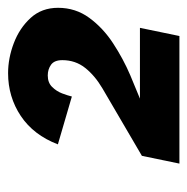

<svg xmlns="http://www.w3.org/2000/svg" viewBox="-14 -808 470 482"><g transform="rotate(-90 221.0 -567.0)"><path d="M51.3 -351.6 70.8 -445.8 240.2 -544.9Q272.5 -564 291.7 -588.4Q311 -612.8 311 -645.5Q311 -665.5 299.6 -673.8Q288.1 -682.1 272.5 -682.1Q254.4 -682.1 243.7 -671.1Q232.9 -660.2 227.5 -646Q222.2 -631.8 219.7 -621.6L99.6 -656.7Q123 -717.8 170.9 -749.8Q218.8 -781.7 278.3 -781.7Q315.9 -781.7 353.8 -767.3Q391.6 -752.9 417 -725.1Q442.4 -697.3 442.4 -656.2Q442.4 -612.3 417.2 -577.9Q392.1 -543.5 353.3 -518.1Q314.5 -492.7 273.4 -475.1L214.4 -450.7H392.1L371.6 -351.6Z"/></g></svg>

Font: Schibsted Grotesk ExtraBold
Style: Italic
Weight: 800
Italic angle: -12°
Designer: Bakken & Baeck AS, Henrik Kongsvoll
Foundry: Schibsted ASA
Version: Version 1.100; ttfautohint (v1.8.4.7-5d5b);gftools[0.9.25]